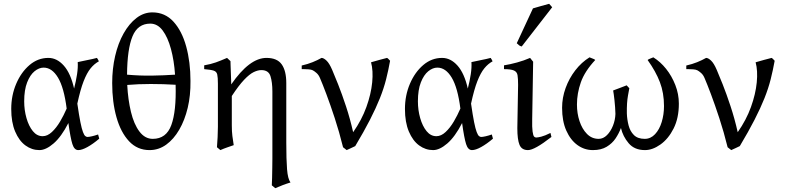

<svg xmlns="http://www.w3.org/2000/svg" viewBox="-20 -773 4126 1008"><path d="M39 -201Q39 -272 65 -333Q91 -394 135 -431.5Q179 -469 234 -469Q279 -469 315 -428.5Q351 -388 369 -308Q379 -347 384.5 -383Q390 -419 388 -447Q409 -452 438 -457.5Q467 -463 489 -469Q493 -464 495 -459.5Q497 -455 499 -451Q475 -438 455.5 -414Q436 -390 419 -346.5Q402 -303 386 -229Q395 -167 402 -132Q409 -97 415.5 -80Q422 -63 428 -58.5Q434 -54 439 -54Q447 -54 462.5 -57.5Q478 -61 495 -67Q496 -63 497.5 -58Q499 -53 501 -45Q468 -17 439 -1Q410 15 391 15Q370 15 360 -16.5Q350 -48 339 -127Q302 -55 261.5 -20Q221 15 187 15Q147 15 113.5 -9.5Q80 -34 59.5 -82.5Q39 -131 39 -201ZM330 -203Q316 -313 284.5 -365.5Q253 -418 209 -418Q185 -418 161.5 -399Q138 -380 122.5 -340.5Q107 -301 107 -241Q107 -195 119 -153Q131 -111 152.5 -84.5Q174 -58 204 -58Q229 -58 252.5 -80Q276 -102 295.5 -135Q315 -168 330 -203Z M765 15Q701 15 657.5 -31.5Q614 -78 591.5 -157.5Q569 -237 569 -337Q569 -412 584.5 -479Q600 -546 629 -597.5Q658 -649 696.5 -678.5Q735 -708 780 -708Q846 -708 890.5 -659.5Q935 -611 957.5 -529Q980 -447 980 -348Q981 -272 965.5 -207Q950 -142 921 -92Q892 -42 852.5 -13.5Q813 15 765 15ZM902 -328Q838 -332 771.5 -332Q705 -332 648 -327Q652 -250 667.5 -185.5Q683 -121 712 -82.5Q741 -44 782 -44Q853 -44 879.5 -116.5Q906 -189 902 -328ZM647 -381Q715 -375 777.5 -376Q840 -377 899 -381Q894 -455 877.5 -516Q861 -577 834 -613Q807 -649 769 -649Q703 -649 675.5 -582Q648 -515 647 -381Z M1483 -337Q1483 -336 1483 -313.5Q1483 -291 1483 -256Q1483 -221 1483 -182.5Q1483 -144 1483 -108.5Q1483 -73 1483 -49.5Q1483 -26 1483 -24Q1483 65 1487 115.5Q1491 166 1505 185Q1485 191 1464 199Q1443 207 1425 215L1407 200Q1408 187 1408.5 161Q1409 135 1409.5 106.5Q1410 78 1410 60Q1410 59 1410 33.5Q1410 8 1410 -32Q1410 -72 1410 -117Q1410 -162 1410 -202Q1410 -242 1410 -267.5Q1410 -293 1410 -293Q1410 -341 1400 -373Q1390 -405 1352 -405Q1334 -405 1312 -394.5Q1290 -384 1261.5 -354Q1233 -324 1197 -269Q1197 -269 1197 -253Q1197 -237 1197 -214.5Q1197 -192 1197 -169Q1197 -146 1197 -130.5Q1197 -115 1197 -115Q1197 -82 1200 -59Q1203 -36 1207 -11Q1190 -5 1172.5 1Q1155 7 1137 15L1119 0Q1121 -20 1122.5 -53Q1124 -86 1124 -107Q1124 -108 1124 -130.5Q1124 -153 1124 -187Q1124 -221 1124 -254Q1124 -287 1124 -309.5Q1124 -332 1124 -333Q1124 -367 1120.5 -382Q1117 -397 1102.5 -402Q1088 -407 1052 -410V-430Q1087 -436 1113.5 -445.5Q1140 -455 1172 -469L1190 -452Q1190 -452 1190.5 -433.5Q1191 -415 1192 -391Q1193 -367 1193.5 -348.5Q1194 -330 1194 -330Q1290 -469 1379 -469Q1435 -469 1459 -435Q1483 -401 1483 -337Z M1845 -6Q1837 -2 1823 4.5Q1809 11 1800 15L1781 0Q1761 -81 1737.5 -152.5Q1714 -224 1693.5 -278.5Q1673 -333 1660 -363Q1653 -380 1641.5 -390Q1630 -400 1622 -404Q1614 -408 1600 -409Q1586 -410 1575 -410Q1564 -410 1564 -410V-429Q1595 -436 1621 -446.5Q1647 -457 1668 -469Q1679 -469 1694 -455Q1709 -441 1724 -406Q1735 -381 1755 -330.5Q1775 -280 1796.5 -215Q1818 -150 1834 -79Q1879 -143 1903.5 -211Q1928 -279 1934 -340.5Q1940 -402 1928 -446Q1951 -453 1972 -458.5Q1993 -464 2012 -469Q2016 -467 2021 -461.5Q2026 -456 2028 -454Q2019 -404 2007 -356.5Q1995 -309 1974.5 -257.5Q1954 -206 1922.5 -144.5Q1891 -83 1845 -6Z M2106 -201Q2106 -272 2132 -333Q2158 -394 2202 -431.5Q2246 -469 2301 -469Q2346 -469 2382 -428.5Q2418 -388 2436 -308Q2446 -347 2451.5 -383Q2457 -419 2455 -447Q2476 -452 2505 -457.5Q2534 -463 2556 -469Q2560 -464 2562 -459.5Q2564 -455 2566 -451Q2542 -438 2522.5 -414Q2503 -390 2486 -346.5Q2469 -303 2453 -229Q2462 -167 2469 -132Q2476 -97 2482.5 -80Q2489 -63 2495 -58.5Q2501 -54 2506 -54Q2514 -54 2529.5 -57.5Q2545 -61 2562 -67Q2563 -63 2564.5 -58Q2566 -53 2568 -45Q2535 -17 2506 -1Q2477 15 2458 15Q2437 15 2427 -16.5Q2417 -48 2406 -127Q2369 -55 2328.5 -20Q2288 15 2254 15Q2214 15 2180.5 -9.5Q2147 -34 2126.5 -82.5Q2106 -131 2106 -201ZM2397 -203Q2383 -313 2351.5 -365.5Q2320 -418 2276 -418Q2252 -418 2228.5 -399Q2205 -380 2189.5 -340.5Q2174 -301 2174 -241Q2174 -195 2186 -153Q2198 -111 2219.5 -84.5Q2241 -58 2271 -58Q2296 -58 2319.5 -80Q2343 -102 2362.5 -135Q2382 -168 2397 -203Z M2875 -54Q2830 -19 2799.5 -2Q2769 15 2752 15Q2719 15 2707.5 -12.5Q2696 -40 2696 -100L2700 -327Q2700 -361 2697 -378.5Q2694 -396 2678 -403Q2662 -410 2626 -410V-430Q2658 -435 2694.5 -445Q2731 -455 2763 -469L2779 -449L2774 -148Q2773 -104 2776 -83Q2779 -62 2783.5 -56.5Q2788 -51 2795 -51Q2803 -51 2821.5 -55.5Q2840 -60 2870 -75ZM2719 -529Q2711 -531 2706 -534.5Q2701 -538 2693 -546L2778 -729Q2794 -734 2819.5 -741Q2845 -748 2863 -753L2879 -735Z M3366 15Q3311 15 3280.5 -21Q3250 -57 3240 -101Q3229 -72 3211.5 -46Q3194 -20 3165 -2.5Q3136 15 3093 15Q3048 15 3011.5 -11.5Q2975 -38 2953 -87.5Q2931 -137 2931 -207Q2931 -260 2949.5 -311Q2968 -362 3000.5 -404Q3033 -446 3075 -472Q3078 -470 3090 -466Q3102 -462 3105 -458Q3050 -399 3029.5 -341Q3009 -283 3009 -224Q3009 -178 3022.5 -137Q3036 -96 3061.5 -70Q3087 -44 3123 -44Q3147 -44 3166.5 -63.5Q3186 -83 3198 -113Q3210 -143 3211 -175Q3210 -211 3206 -247Q3202 -283 3199 -298Q3220 -306 3237.5 -312.5Q3255 -319 3270 -325Q3274 -320 3279 -315Q3284 -310 3284 -310Q3284 -310 3277 -272Q3270 -234 3271 -178Q3272 -146 3280 -115Q3288 -84 3308 -64Q3328 -44 3365 -44Q3396 -44 3419 -68.5Q3442 -93 3454 -132.5Q3466 -172 3466 -216Q3466 -285 3444.5 -341.5Q3423 -398 3380 -458Q3384 -462 3395 -466Q3406 -470 3410 -472Q3447 -449 3477 -411.5Q3507 -374 3525.5 -326.5Q3544 -279 3544 -229Q3544 -153 3516.5 -98.5Q3489 -44 3447.5 -14.5Q3406 15 3366 15Z M3864 -6Q3856 -2 3842 4.5Q3828 11 3819 15L3800 0Q3780 -81 3756.5 -152.5Q3733 -224 3712.5 -278.5Q3692 -333 3679 -363Q3672 -380 3660.5 -390Q3649 -400 3641 -404Q3633 -408 3619 -409Q3605 -410 3594 -410Q3583 -410 3583 -410V-429Q3614 -436 3640 -446.5Q3666 -457 3687 -469Q3698 -469 3713 -455Q3728 -441 3743 -406Q3754 -381 3774 -330.5Q3794 -280 3815.5 -215Q3837 -150 3853 -79Q3898 -143 3922.5 -211Q3947 -279 3953 -340.5Q3959 -402 3947 -446Q3970 -453 3991 -458.5Q4012 -464 4031 -469Q4035 -467 4040 -461.5Q4045 -456 4047 -454Q4038 -404 4026 -356.5Q4014 -309 3993.5 -257.5Q3973 -206 3941.5 -144.5Q3910 -83 3864 -6Z"/></svg>

Font: ChillKai
Style: Regular
Weight: 400
Designer: ChillType
Foundry: 寒蝉字型
Version: Version 2.000